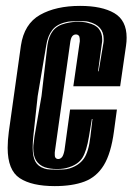

<svg xmlns="http://www.w3.org/2000/svg" viewBox="-20 -620 450 652"><path d="M166 12Q88 12 47 -15Q6 -42 6 -118Q6 -130 7 -144Q8 -158 10 -173L51 -465Q62 -539 116 -569.5Q170 -600 252 -600Q326 -600 368 -575.5Q410 -551 410 -492Q410 -485 409.5 -478.5Q409 -472 408 -465L388 -327H229L250 -473Q251 -476 251 -479Q251 -482 251 -484Q251 -491 249 -497Q245 -503 238 -503Q230 -503 225 -496.5Q220 -490 218 -473L167 -110Q166 -106 166 -102.5Q166 -99 166 -96Q166 -89 167 -87Q170 -80 178 -80Q185 -80 191 -87Q196 -94 199 -110L218 -248H377L367 -174Q357 -99 332.5 -59Q308 -19 267 -3.5Q226 12 166 12ZM173 -44Q185 -44 195.5 -44.5Q206 -45 216 -48Q248 -58 264.5 -81Q281 -104 287 -156L294 -216H292L282 -156Q274 -107 260 -84.5Q246 -62 214 -52Q198 -46 174 -46Q150 -46 132 -52Q113 -59 103 -74.5Q93 -90 93 -118Q93 -126 94.5 -135.5Q96 -145 97 -156L121 -294L141 -466Q145 -496 159.5 -515Q174 -534 204 -541Q226 -546 244 -546Q267 -546 279 -542Q305 -536 316 -521.5Q327 -507 327 -487Q327 -483 327 -480Q327 -477 326 -473L313 -378H315L331 -473Q332 -477 332 -480.5Q332 -484 332 -488Q332 -533 281 -546Q278 -547 274 -547.5Q270 -548 265 -548H244Q233 -548 222.5 -547.5Q212 -547 205 -545Q173 -538 157.5 -518Q142 -498 137 -466L108 -294L93 -156Q92 -146 91.5 -136.5Q91 -127 91 -119Q91 -88 100 -71.5Q109 -55 130 -48Q138 -45 149 -44.5Q160 -44 173 -44Z"/></svg>

Font: Alumni Sans Inline One
Style: Italic
Weight: 400
Italic angle: -8°
Designer: Robert E. Leuschke
Foundry: Robert E. Leuschke
Version: Version 1.100; ttfautohint (v1.8.3)